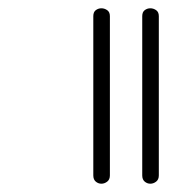

<svg xmlns="http://www.w3.org/2000/svg" viewBox="-20 -581 466 463"><path d="M245 -158Q245 -148 238.5 -143Q232 -138 224.5 -138Q217 -138 211 -143Q205 -148 205 -158V-542Q205 -552 211 -556.5Q217 -561 224.5 -561Q232 -561 238.5 -556.5Q245 -552 245 -542ZM363 -158Q363 -148 356.5 -143Q350 -138 342.5 -138Q335 -138 329 -143Q323 -148 323 -158V-542Q323 -552 329 -556.5Q335 -561 342.5 -561Q350 -561 356.5 -556.5Q363 -552 363 -542Z"/></svg>

Font: Ekushey Sornaly
Style: Regular
Weight: 400
Designer: Al Mamun Sumon
Foundry: Al Mamun Sumon
Version: Version 1.0